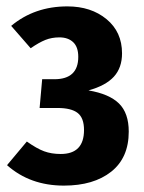

<svg xmlns="http://www.w3.org/2000/svg" viewBox="-20 -566 451 601"><path d="M362 -399Q362 -354 336.5 -326Q311 -298 257 -283Q322 -272 352.5 -242Q383 -212 383 -154Q383 -72 328 -28.5Q273 15 180 15Q74 15 2 -49L64 -123Q95 -101 118 -92.5Q141 -84 170 -84Q243 -84 243 -159Q243 -197 223 -212.5Q203 -228 160 -228H104L112 -318H150Q225 -318 225 -388Q225 -419 209 -434Q193 -449 166 -449Q142 -449 122 -441Q102 -433 76 -415L15 -485Q88 -546 191 -546Q265 -546 313.5 -506Q362 -466 362 -399Z"/></svg>

Font: Fira Sans Compressed SemiBold
Style: Regular
Weight: 600
Width: 1
Designer: bBox Type GmbH & Carrois Corporate GbR & Edenspiekermann AG
Foundry: bBox Type GmbH & Carrois Corporate GbR & Edenspiekermann AG
Version: Version 4.301